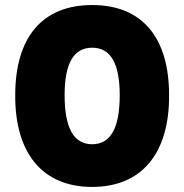

<svg xmlns="http://www.w3.org/2000/svg" viewBox="-20 -736 738 769"><path d="M349.1 12.7C549.8 12.7 658.7 -124.5 657.2 -355C657.2 -585.4 549.8 -715.8 349.1 -715.8C148.4 -715.8 41 -585.4 41 -355C39.6 -124.5 148.4 12.7 349.1 12.7ZM238.8 -355C238.8 -481 274.4 -544.9 349.1 -544.9C423.8 -544.9 459.5 -481 459.5 -355C459.5 -224.1 423.8 -158.7 349.1 -158.2C274.4 -158.7 238.8 -224.1 238.8 -355Z"/></svg>

Font: Wand UI Pro Black
Style: Regular
Weight: 900
Designer: Andreas Faust
Version: Version 1.003;FEAKit 1.0